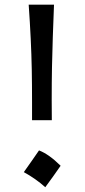

<svg xmlns="http://www.w3.org/2000/svg" viewBox="-20 -779 356 807"><path d="M114.7 -273.9V-350.6Q114.7 -423.3 113.5 -487.1Q112.3 -550.8 109.1 -616.2Q106 -681.6 100.6 -759.3H207Q204.1 -685.1 201.9 -622.1Q199.7 -559.1 198.5 -496.1Q197.3 -433.1 197.3 -358.4L197.8 -273.9ZM144 -146.8Q185.9 -130.7 234.8 -82.3Q219.2 -59.8 203.3 -37.5Q187.5 -15.2 170.3 7.9Q129.5 -28.6 80.1 -55.5Q96.7 -79.1 112.3 -101.1Q127.9 -123.1 144 -146.8Z"/></svg>

Font: Pinar-DS1-FD Medium
Style: Regular
Weight: 500
Designer: Amin Abedi
Version: Version 3.000